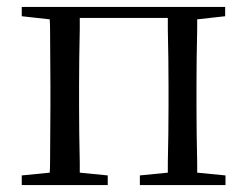

<svg xmlns="http://www.w3.org/2000/svg" viewBox="-20 -536 717 556"><path d="M43 0V-28L124 -36Q125 -49 125 -65Q125 -106 125.5 -150Q126 -194 126 -229V-288Q126 -322 125.5 -366Q125 -410 125 -451Q125 -467 124 -480L43 -489V-516H632V-489L551 -480Q551 -467 551 -451Q550 -410 549.5 -366Q549 -322 549 -288V-229Q549 -194 549.5 -150Q550 -106 551 -65Q551 -50 551 -36L633 -28V0H385V-28L466 -36Q466 -49 466 -65Q467 -106 467.5 -150Q468 -194 468 -229V-288Q468 -322 467.5 -366Q467 -410 466 -451Q466 -469 466 -484H211Q211 -469 211 -451Q210 -410 209.5 -366Q209 -322 209 -288V-229Q209 -194 209.5 -150Q210 -106 211 -65Q211 -49 211 -36L292 -28V0Z"/></svg>

Font: Early Summer Mincho
Style: Regular
Weight: 400
Designer: GuiWonder
Version: Version 1.002